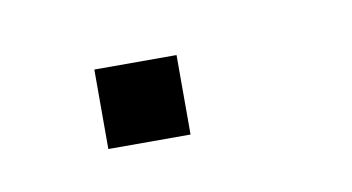

<svg xmlns="http://www.w3.org/2000/svg" viewBox="-27 -410 253 138"><g transform="rotate(-10 100.0 -341.0)"><path d="M45 -370V-312H105V-370Z"/></g></svg>

Font: Kreadon Extra Light
Style: Regular
Weight: 200
Designer: kohakuno
Foundry: StudioGnu
Version: Version 1.000;Glyphs 3.1.2 (3151)